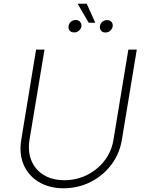

<svg xmlns="http://www.w3.org/2000/svg" viewBox="-20 -992 771 1024"><path d="M664.6 -727.5H709.5L629.9 -246.1Q617.7 -171.9 573.7 -113.5Q529.8 -55.2 463.6 -21.7Q397.5 11.7 318.8 12.2Q241.2 11.7 186 -22Q130.9 -55.7 106 -113.8Q81.1 -171.9 93.3 -246.1L172.4 -727.5H217.3L137.7 -248.5Q127.4 -185.5 147.2 -136.5Q167 -87.4 212.2 -59.3Q257.3 -31.2 323.2 -30.8Q389.6 -31.2 445.3 -59.3Q501 -87.4 538.3 -136.5Q575.7 -185.5 585.4 -248.5ZM442.4 -972.2 488.3 -870.6H453.1L394 -972.2ZM345.7 -854Q348.1 -866.7 358.4 -876Q368.7 -885.3 383.8 -885.3Q399.4 -885.3 407.7 -875Q416 -864.7 414.1 -850.1Q411.1 -837.4 400.9 -828.1Q390.6 -818.8 376 -819.3Q359.4 -818.8 351.3 -829.3Q343.3 -839.8 345.7 -854ZM513.2 -854Q515.1 -866.2 525.6 -875.5Q536.1 -884.8 550.8 -884.8Q566.9 -884.8 575.2 -874.3Q583.5 -863.8 580.6 -850.1Q578.1 -837.4 567.6 -827.9Q557.1 -818.4 542.5 -818.8Q526.4 -818.4 518.6 -829.1Q510.7 -839.8 513.2 -854Z"/></svg>

Font: Inter Tight ExtraLight
Style: Italic
Weight: 250
Italic angle: -9.39999°
Designer: Rasmus Andersson
Foundry: rsms
Version: Version 3.004